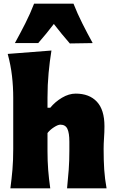

<svg xmlns="http://www.w3.org/2000/svg" viewBox="-20 -1025 632 1045"><path d="M36.5 0Q43.5 -52.5 47.8 -102.2Q52 -152 52 -214.5V-493Q52 -553.5 45.2 -612Q38.5 -670.5 22 -731.5L260 -750Q250.5 -691.5 244.5 -627.5Q238.5 -563.5 238.5 -493V-438.5H253.5Q280 -471 317.5 -493.2Q355 -515.5 392 -515.5Q466 -515.5 507.2 -471.5Q548.5 -427.5 548.5 -338Q548.5 -305.5 546.2 -273.8Q544 -242 544 -214.5Q544 -152 547.2 -102.2Q550.5 -52.5 560 0H345Q350.5 -52.5 354 -100.8Q357.5 -149 357.5 -204V-254Q357.5 -301 346.8 -323.8Q336 -346.5 308.5 -346.5Q295.5 -346.5 273.8 -332.5Q252 -318.5 238.5 -301V-204Q238.5 -149 242.2 -100.8Q246 -52.5 253.5 0ZM360 -788.5Q315.5 -839.5 273 -894.5Q233.5 -842.5 188 -790.5H61Q90.5 -844 117.8 -897.8Q145 -951.5 165.5 -1005H380Q401 -951.5 428 -897.8Q455 -844 484.5 -790.5Z"/></svg>

Font: Commissioner Flair ExtraBold
Style: Regular
Weight: 800
Designer: Kostas Bartsokas
Foundry: Kostas Bartsokas
Version: Version 1.000; ttfautohint (v1.8.3)